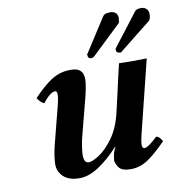

<svg xmlns="http://www.w3.org/2000/svg" viewBox="-76 -724 759 805"><g transform="rotate(-10 303.5 -321.5)"><path d="M466 -647Q477 -639 477 -624Q477 -619 476 -617Q475 -613 475.5 -609Q476 -605 472 -601L345 -480Q343 -479 339 -478Q335 -477 333 -477Q329 -477 324.5 -480.5Q320 -484 321 -490Q322 -491 320 -492Q318 -493 319 -494L413 -640Q419 -650 430.5 -651.5Q442 -653 446 -653Q457 -653 466 -647ZM599 -639Q607 -631 607 -618V-611Q606 -607 605 -600.5Q604 -594 599 -589L462 -480Q462 -479 459 -479Q458 -479 456.5 -479.5Q455 -480 453 -480Q449 -480 445 -483.5Q441 -487 442 -493Q442 -494 441.5 -495Q441 -496 441 -497V-498L548 -637Q553 -644 560.5 -646Q568 -648 576 -648Q590 -648 599 -639ZM280 -315 238 -153Q234 -136 231 -115Q228 -94 228 -82Q228 -68 232.5 -58.5Q237 -49 249 -49Q264 -49 294 -68.5Q324 -88 354 -129.5Q384 -171 399 -236Q399 -236 404 -257.5Q409 -279 416.5 -312Q424 -345 431.5 -378.5Q439 -412 445 -436Q469 -435 503.5 -435Q538 -435 563 -436L486 -125Q479 -97 479 -83Q479 -67 489 -67Q497 -67 513 -78.5Q529 -90 545 -106Q555 -103 560.5 -96.5Q566 -90 570 -82Q524 -35 490 -12.5Q456 10 417 10Q379 10 366.5 -8Q354 -26 354 -39Q354 -42 357 -59Q360 -76 369 -92Q370 -93 369 -93.5Q368 -94 366 -92Q324 -46 281 -18Q238 10 200 10Q154 10 131 -12Q108 -34 108 -64Q108 -78 111 -99.5Q114 -121 119 -141L162 -309Q169 -336 169 -351Q169 -367 161 -367Q140 -367 107 -325Q90 -334 79 -352Q114 -388 140 -408Q166 -428 189.5 -436Q213 -444 239 -444Q265 -444 276.5 -435.5Q288 -427 291 -415.5Q294 -404 294 -395Q294 -382 290 -360Q286 -338 280 -315Z"/></g></svg>

Font: Libertinus Serif Semibold Italic
Style: Regular
Weight: 600
Italic angle: -11.5°
Designer: Philipp H. Poll, Khaled Hosny
Foundry: Caleb Maclennan
Version: Version 7.051;RELEASE